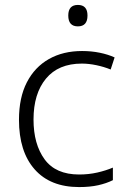

<svg xmlns="http://www.w3.org/2000/svg" viewBox="-20 -815 516 779"><path d="M301 -56Q184 -56 120.5 -128Q57 -200 57 -329Q57 -419 89 -481Q121 -543 178.5 -575.5Q236 -608 313 -608Q351 -608 385 -601Q419 -594 445 -582L429 -533Q402 -544 371 -550.5Q340 -557 312 -557Q217 -557 166.5 -496Q116 -435 116 -330Q116 -230 161 -168.5Q206 -107 301 -107Q340 -107 375 -115Q410 -123 438 -135V-84Q412 -71 378.5 -63.5Q345 -56 301 -56ZM296 -795Q335 -795 335 -752Q335 -708 296 -708Q257 -708 257 -752Q257 -795 296 -795Z"/></svg>

Font: Noto Sans Malayalam UI Light
Style: Regular
Weight: 300
Designer: Jelle Bosma - Monotype Design Team
Foundry: Monotype Imaging Inc.
Version: Version 2.104; ttfautohint (v1.8.4.7-5d5b)